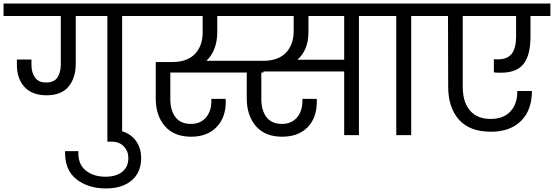

<svg xmlns="http://www.w3.org/2000/svg" viewBox="-47 -760 3116 1080"><path d="M772 -740V-670H640V0H557V-670H379V-400Q379 -322 338.5 -273Q298 -224 215 -224Q134 -224 91 -270.5Q48 -317 48 -395V-425H130V-394Q130 -353 149.5 -324.5Q169 -296 212 -296Q258 -296 276.5 -324.5Q295 -353 295 -397V-670H-27V-740Z M549 300Q448 300 382 247.5Q316 195 319 90H394Q390 161 433.5 197.5Q477 234 547 234Q606 234 640.5 206.5Q675 179 675 129Q675 91 650 64Q625 37 581 37H557V-29H581Q660 -29 703.5 15.5Q747 60 747 130Q747 209 694 254.5Q641 300 549 300Z M2104 -670H1972V0H1889V-358H1435V-352H1423V-203Q1423 -139 1452 -101Q1481 -63 1539 -63Q1592 -63 1623 -98.5Q1654 -134 1654 -192V-204H1735V-188Q1735 -97 1683 -44Q1631 9 1540 9Q1444 9 1392.5 -50.5Q1341 -110 1341 -207V-352H911V-203Q911 -139 940 -101Q969 -63 1027 -63Q1080 -63 1111 -98.5Q1142 -134 1142 -192V-204H1222Q1223 -197 1223 -188Q1223 -98 1170.5 -44.5Q1118 9 1028 9Q932 9 880.5 -50.5Q829 -110 829 -207V-411H921Q1005 -411 1049 -456Q1093 -501 1093 -579V-670H719V-740H2104ZM1434 -418Q1518 -418 1561.5 -463.5Q1605 -509 1605 -587V-670H1175V-579Q1175 -527 1159 -486Q1143 -445 1114 -418ZM1889 -670H1688V-579Q1688 -479 1626 -424H1889Z M2182 0V-670H2050V-740H2397V-670H2266V0Z M2752 -426Q2807 -426 2831.5 -457.5Q2856 -489 2856 -556V-670H2556V-271Q2556 -186 2596.5 -138.5Q2637 -91 2713 -91Q2784 -91 2823.5 -132.5Q2863 -174 2863 -248H2945Q2945 -140 2883.5 -79.5Q2822 -19 2715 -19Q2595 -19 2534.5 -87Q2474 -155 2474 -273L2473 -670H2344V-740H3049V-670H2937V-554Q2937 -451 2898.5 -401Q2860 -351 2771 -351Q2745 -351 2731 -353V-427Q2738 -426 2752 -426Z"/></svg>

Font: Poppins A&M
Style: Regular-A&M
Weight: 400
Designer: Ninad Kale (Devanagari), Jonny Pinhorn (Latin)
Foundry: Indian Type Foundry
Version: 4.004